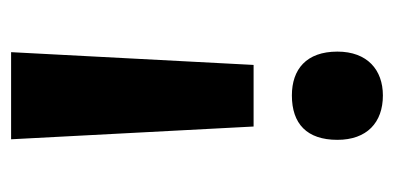

<svg xmlns="http://www.w3.org/2000/svg" viewBox="-202 -495 710 346"><g transform="rotate(-90 153.0 -322.0)"><path d="M209 -220 232 -657H75L98 -220ZM74 -69C74 -16 105 13 154 13C200 13 233 -15 233 -69C233 -125 201 -151 154 -151C103 -151 74 -124 74 -69Z"/></g></svg>

Font: Noto Sans Telugu Condensed
Style: Bold
Weight: 700
Width: 3
Designer: Jelle Bosma - Monotype Design Team
Foundry: Monotype Imaging Inc.
Version: Version 2.005